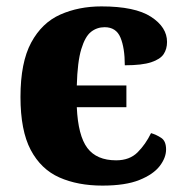

<svg xmlns="http://www.w3.org/2000/svg" viewBox="-20 -570 581 600"><path d="M300 10Q223 10 165.5 -15.5Q108 -41 76 -101.5Q44 -162 44 -267Q44 -375 77.5 -437Q111 -499 168.5 -524.5Q226 -550 297 -550Q402 -550 452 -517.5Q502 -485 502 -439Q502 -417 491.5 -401Q481 -385 452.5 -375.5Q424 -366 370 -366Q370 -420 356.5 -452.5Q343 -485 307 -485Q283 -485 264.5 -470.5Q246 -456 234 -416.5Q222 -377 220 -303H375V-235H220Q224 -146 253 -107.5Q282 -69 343 -69Q385 -69 410 -94Q435 -119 452 -154Q469 -149 484 -139Q499 -129 499 -103Q499 -77 479 -51Q459 -25 415.5 -7.5Q372 10 300 10Z"/></svg>

Font: Noto Serif ExtraBold
Style: Regular
Weight: 800
Designer: Monotype Design Team
Foundry: Monotype Imaging Inc.
Version: Version 2.014